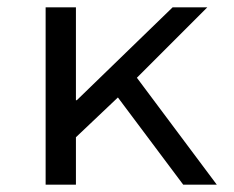

<svg xmlns="http://www.w3.org/2000/svg" viewBox="-20 -506 640 526"><path d="M105 0V-486H188V-231L191 -232L453 -486H548L355 -293L574 0H482L303 -239L188 -130V0Z"/></svg>

Font: Source Code Variable
Style: Regular
Weight: 400
Monospace: yes
Designer: Paul D. Hunt, Teo Tuominen
Foundry: Adobe Systems Incorporated
Version: Version 1.010;hotconv 1.0.106;makeotfexe 2.5.65593